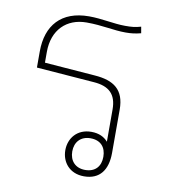

<svg xmlns="http://www.w3.org/2000/svg" viewBox="-68 -617 607 681"><g transform="rotate(10 235.0 -276.0)"><path d="M363 -250C363 -322 324 -349 255 -354L73 -368V-407C73 -486 122 -534 194 -534C252 -534 291 -523 336 -523C357 -523 371 -525 391 -530L387 -553C366 -547 354 -546 330 -546C289 -546 246 -557 199 -557C99 -557 48 -498 48 -404V-346L256 -330C311 -326 338 -301 338 -246V-130C325 -145 306 -155 278 -155C227 -155 198 -118 198 -75C198 -32 227 5 279 5C336 5 363 -33 363 -94ZM279 -132C316 -132 335 -109 335 -75C335 -41 316 -18 279 -18C244 -18 223 -41 223 -75C223 -109 244 -132 279 -132Z"/></g></svg>

Font: Noto Sans Thai Looped Thin
Style: Regular
Weight: 100
Designer: Sasikarn Vongin, Ben Mitchell
Foundry: The Fontpad Ltd
Version: Version 1.001